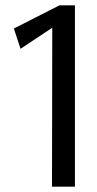

<svg xmlns="http://www.w3.org/2000/svg" viewBox="-20 -700 364 720"><path d="M175 0H261V-680H203L32 -593L57 -517L176 -596Z"/></svg>

Font: All Genders v4 Light
Style: Regular
Weight: 300
Designer: Rassam Alawdi
Foundry: Rassam Art
Version: Version 3.100;FEAKit 1.0